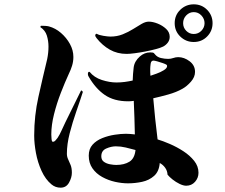

<svg xmlns="http://www.w3.org/2000/svg" viewBox="-20 -837 1040 887"><path d="M606 -144Q584 -150 561 -155.5Q538 -161 515 -161Q494 -161 471 -151Q448 -141 448 -115Q448 -98 460 -89.5Q472 -81 488.5 -78Q505 -75 517 -75Q554 -75 578 -90Q602 -105 606 -144ZM752 -532Q752 -536 749 -538Q745 -541 732 -545.5Q719 -550 706.5 -553.5Q694 -557 689 -557Q678 -557 676 -542.5Q674 -528 674 -520Q674 -512 674 -503.5Q674 -495 675 -487Q684 -490 702.5 -496.5Q721 -503 736.5 -512.5Q752 -522 752 -532ZM925 -730Q925 -750 910.5 -765.5Q896 -781 875 -781Q855 -781 840.5 -766Q826 -751 826 -730Q826 -709 840.5 -694.5Q855 -680 875 -680Q896 -680 910.5 -695Q925 -710 925 -730ZM363 -413Q350 -372 332.5 -322Q315 -272 302 -221.5Q289 -171 289 -127Q289 -113 295 -100.5Q301 -88 306.5 -74Q312 -60 312 -39Q312 -17 299 6.5Q286 30 260 30Q236 30 218 15Q190 -8 172 -47.5Q154 -87 146 -130.5Q138 -174 138 -209V-212Q138 -302 157.5 -389.5Q177 -477 198 -564Q204 -593 204 -622Q204 -648 196.5 -672.5Q189 -697 166 -712L169 -718Q178 -718 188 -717.5Q198 -717 206 -715Q236 -707 261.5 -685Q287 -663 303 -634Q319 -605 319 -574Q319 -553 313 -533.5Q307 -514 298 -496Q280 -457 261 -408Q242 -359 229.5 -309Q217 -259 217 -216Q217 -212 218 -197Q219 -182 224 -182Q231 -182 236.5 -188.5Q242 -195 246 -200Q256 -215 265 -235.5Q274 -256 282 -272Q300 -309 318.5 -346Q337 -383 355 -420ZM897 -39Q897 -15 881 3Q865 21 840 21Q827 21 809.5 12.5Q792 4 777 -8Q762 -20 754 -30Q753 -48 743 -62Q733 -76 718 -84Q715 -45 692 -24.5Q669 -4 636.5 3Q604 10 571 10Q543 10 511.5 3Q480 -4 452 -19.5Q424 -35 407 -59.5Q390 -84 390 -118Q390 -149 407.5 -168.5Q425 -188 452.5 -199Q480 -210 509.5 -214.5Q539 -219 562 -219Q573 -219 583 -218Q593 -217 603 -216Q602 -255 601 -293.5Q600 -332 598 -371Q591 -370 585 -369.5Q579 -369 572 -369Q507 -369 464 -398.5Q421 -428 389 -484Q386 -489 386 -495Q386 -499 387.5 -502.5Q389 -506 394 -505Q415 -479 450.5 -467.5Q486 -456 518 -456Q538 -456 556.5 -458.5Q575 -461 593 -465Q594 -496 597.5 -525Q601 -554 626 -576Q647 -595 675 -595Q682 -595 686.5 -594Q691 -593 695 -587Q706 -573 723.5 -569Q741 -565 757 -565Q769 -565 780.5 -569Q792 -573 803 -573Q831 -573 856 -554Q881 -535 881 -505Q881 -481 862 -459.5Q843 -438 823 -427Q795 -411 757.5 -400.5Q720 -390 688 -383Q692 -336 697 -288Q702 -240 708 -193Q732 -186 764.5 -172Q797 -158 827 -138.5Q857 -119 877 -94Q897 -69 897 -39ZM764 -667Q764 -652 755.5 -640.5Q747 -629 734 -622Q722 -616 699.5 -610Q677 -604 651 -599Q625 -594 602 -591Q579 -588 565 -588Q522 -588 487.5 -607.5Q453 -627 426 -661Q425 -663 422.5 -666.5Q420 -670 420 -672Q420 -681 427 -681Q436 -675 457.5 -671.5Q479 -668 490 -668Q521 -668 547 -678.5Q573 -689 594.5 -702.5Q616 -716 634 -726.5Q652 -737 667 -737Q686 -737 708.5 -728Q731 -719 747.5 -703.5Q764 -688 764 -667ZM962 -730Q962 -694 937 -668.5Q912 -643 875 -643Q839 -643 813 -668Q787 -693 787 -730Q787 -767 813 -792Q839 -817 875 -817Q912 -817 937 -791.5Q962 -766 962 -730Z"/></svg>

Font: Kaisei Tokumin
Style: Bold
Weight: 700
Designer: Font-Kai, 金井和夫
Foundry: KAZUO KANAI
Version: Version 5.003